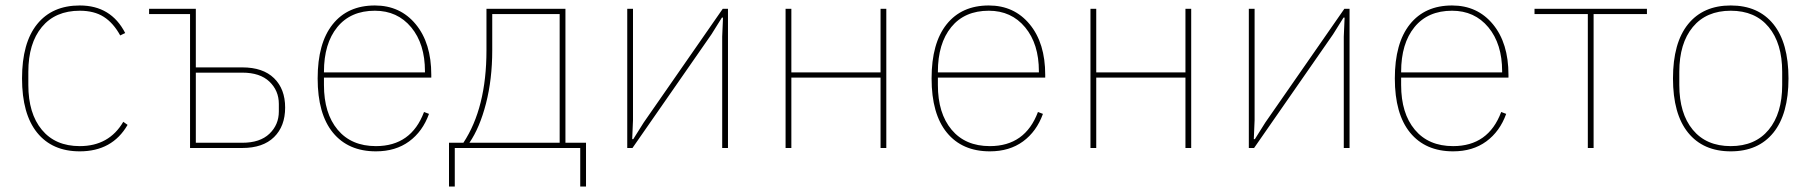

<svg xmlns="http://www.w3.org/2000/svg" viewBox="-20 -538 6582 698"><path d="M270 12.2Q169.9 12.2 115 -55.7Q60.1 -123.5 60.1 -252.9Q60.1 -382.3 115 -450.2Q169.9 -518.1 270 -518.1Q383.8 -518.1 435.1 -418L417 -409.2Q392.1 -454.6 357.2 -476.8Q322.3 -499 270 -499Q181.2 -499 132.1 -439.7Q83 -380.4 83 -276.9V-229Q83 -125.5 132.1 -66.2Q181.2 -6.8 270 -6.8Q376.5 -6.8 428.2 -95.2L443.8 -84Q388.2 12.2 270 12.2Z M670.9 0V-486.8H522V-505.9H691.9V-293H860.8Q936 -293 976.3 -253.7Q1016.6 -214.4 1016.6 -147Q1016.6 -79.1 976.3 -39.6Q936 0 860.8 0ZM691.9 -19H860.8Q925.3 -19 959.5 -51.8Q993.7 -84.5 993.7 -132.8V-160.2Q993.7 -208.5 959.5 -241.2Q925.3 -273.9 860.8 -273.9H691.9Z M1346.7 12.2Q1246.1 12.2 1190.4 -55.7Q1134.8 -123.5 1134.8 -252.9Q1134.8 -381.3 1189.5 -449.7Q1244.1 -518.1 1342.8 -518.1Q1435.1 -518.1 1491.5 -449.7Q1547.9 -381.3 1547.9 -266.1V-255.9H1157.7V-229Q1157.7 -126 1207.5 -66.4Q1257.3 -6.8 1346.7 -6.8Q1475.1 -6.8 1521.5 -130.9L1539.6 -124Q1516.6 -60.1 1467.3 -23.9Q1418 12.2 1346.7 12.2ZM1157.7 -274.9H1524.9V-278.8Q1524.9 -378.4 1474.9 -438.7Q1424.8 -499 1342.8 -499Q1254.9 -499 1206.3 -439.5Q1157.7 -379.9 1157.7 -276.9Z M1612.3 140.1V-19H1664.6Q1748.5 -146 1748.5 -355V-505.9H2035.6V-19H2110.4V140.1H2089.4V0H1633.3V140.1ZM1686.5 -19H2014.6V-486.8H1769.5V-355Q1769.5 -250 1746.8 -161.9Q1724.1 -73.7 1686.5 -19Z M2260.3 0V-505.9H2281.2V-101.1L2278.3 -32.2H2282.2L2320.3 -92.8L2607.4 -505.9H2626.5V0H2605.5V-404.8L2608.4 -474.1H2604.5L2566.4 -413.1L2279.3 0Z M2835.9 0V-505.9H2856.9V-274.9H3181.2V-505.9H3202.1V0H3181.2V-255.9H2856.9V0Z M3578.6 12.2Q3478 12.2 3422.4 -55.7Q3366.7 -123.5 3366.7 -252.9Q3366.7 -381.3 3421.4 -449.7Q3476.1 -518.1 3574.7 -518.1Q3667 -518.1 3723.4 -449.7Q3779.8 -381.3 3779.8 -266.1V-255.9H3389.6V-229Q3389.6 -126 3439.5 -66.4Q3489.3 -6.8 3578.6 -6.8Q3707 -6.8 3753.4 -130.9L3771.5 -124Q3748.5 -60.1 3699.2 -23.9Q3649.9 12.2 3578.6 12.2ZM3389.6 -274.9H3756.8V-278.8Q3756.8 -378.4 3706.8 -438.7Q3656.7 -499 3574.7 -499Q3486.8 -499 3438.2 -439.5Q3389.6 -379.9 3389.6 -276.9Z M3944.3 0V-505.9H3965.3V-274.9H4289.6V-505.9H4310.5V0H4289.6V-255.9H3965.3V0Z M4520 0V-505.9H4541V-101.1L4538.1 -32.2H4542L4580.1 -92.8L4867.2 -505.9H4886.2V0H4865.2V-404.8L4868.2 -474.1H4864.3L4826.2 -413.1L4539.1 0Z M5262.7 12.2Q5162.1 12.2 5106.4 -55.7Q5050.8 -123.5 5050.8 -252.9Q5050.8 -381.3 5105.5 -449.7Q5160.2 -518.1 5258.8 -518.1Q5351.1 -518.1 5407.5 -449.7Q5463.9 -381.3 5463.9 -266.1V-255.9H5073.7V-229Q5073.7 -126 5123.5 -66.4Q5173.3 -6.8 5262.7 -6.8Q5391.1 -6.8 5437.5 -130.9L5455.6 -124Q5432.6 -60.1 5383.3 -23.9Q5334 12.2 5262.7 12.2ZM5073.7 -274.9H5440.9V-278.8Q5440.9 -378.4 5390.9 -438.7Q5340.8 -499 5258.8 -499Q5170.9 -499 5122.3 -439.5Q5073.7 -379.9 5073.7 -276.9Z M5752.4 0V-486.8H5558.6V-505.9H5967.3V-486.8H5773.4V0Z M6427 -55.7Q6372.1 12.2 6272 12.2Q6171.9 12.2 6116.9 -55.7Q6062 -123.5 6062 -252.9Q6062 -382.3 6116.9 -450.2Q6171.9 -518.1 6272 -518.1Q6372.1 -518.1 6427 -450.2Q6481.9 -382.3 6481.9 -252.9Q6481.9 -123.5 6427 -55.7ZM6459 -229V-276.9Q6459 -380.4 6409.9 -439.7Q6360.8 -499 6272 -499Q6183.1 -499 6134 -439.7Q6085 -380.4 6085 -276.9V-229Q6085 -125.5 6134 -66.2Q6183.1 -6.8 6272 -6.8Q6360.8 -6.8 6409.9 -66.2Q6459 -125.5 6459 -229Z"/></svg>

Font: Anuphan Thin
Style: Regular
Weight: 250
Designer: Mike Abbink, Paul van der Laan, Pieter van Rosmalen, Mint Tantisuwanna
Foundry: Bold Monday; Cadson Demak
Version: Version 3.002;hotconv 1.0.109;makeotfexe 2.5.65596